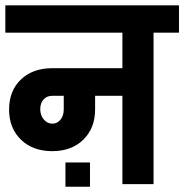

<svg xmlns="http://www.w3.org/2000/svg" viewBox="-32 -701 701 731"><path d="M649.4 -576.5H552.6V0H434V-336.2H330.1V-284.5Q330.1 -213.3 285.4 -169.4Q240.7 -125.5 166.8 -125.5Q93 -125.5 47.8 -169.2Q2.6 -212.9 2.6 -284.1Q2.6 -355.3 47.6 -398.3Q92.5 -441.4 167.2 -441.4H434V-576.5H-11.7V-680.7H649.4ZM210.7 -336.2H167.2Q146 -336.2 133.6 -322.1Q121.2 -308 121.2 -285.2Q121.2 -262.4 134.7 -246.3Q148.1 -230.2 167.2 -230.2Q186.4 -230.2 198.5 -245.7Q210.7 -261.1 210.7 -284.5ZM217.2 -82.5H310.6V10H217.2Z"/></svg>

Font: Puralecka Narrow
Style: Bold
Weight: 700
Designer: Hector Gatti, Marcela Romero, Pablo Cosgaya and Nicolas Silva
Version: Version 1.004;PS 001.004;hotconv 1.0.70;makeotf.lib2.5.58329